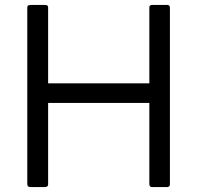

<svg xmlns="http://www.w3.org/2000/svg" viewBox="-20 -754 795 774"><path d="M655 0H592Q583 0 582 -11V-339H174V-11Q174 -1 163 0H101Q91 0 90 -11V-724Q90 -733 101 -734H163Q174 -734 174 -724V-418H582V-724Q582 -733 592 -734H655Q664 -734 665 -724V-11Q665 -1 655 0Z"/></svg>

Font: YamahaIndonesia935. App
Style: Regular
Weight: 400
Designer: Dalton Maag Ltd
Foundry: Dalton Maag Ltd
Version: Version 1.002; January 01, 2024; Regular/Italic